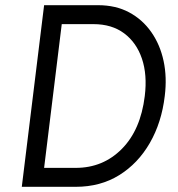

<svg xmlns="http://www.w3.org/2000/svg" viewBox="-20 -720 686 740"><path d="M64 0 150 -700H358Q426 -700 477.5 -672.5Q529 -645 563 -596.5Q597 -548 610.5 -485Q624 -422 615 -350Q603 -248 557.5 -169Q512 -90 439.5 -45Q367 0 272 0ZM150 -73H272Q377 -73 449.5 -146Q522 -219 538 -350Q548 -432 527 -494Q506 -556 458.5 -591.5Q411 -627 340 -627H218Z"/></svg>

Font: Haskoy
Style: Italic
Weight: 400
Designer: Ertekin Erdin
Foundry: Ertekin Erdin
Version: Version 2.000; ttfautohint (v1.8.4.7-5d5b)